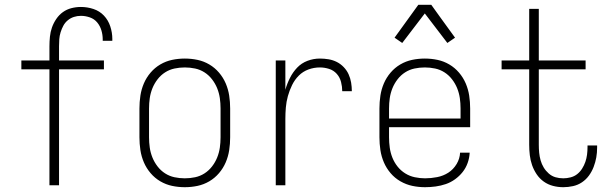

<svg xmlns="http://www.w3.org/2000/svg" viewBox="-20 -772 2540 800"><path d="M186 0V-483H69V-520H186V-579Q186 -599 188 -619Q190 -639 196.5 -657.5Q203 -676 214.5 -693Q226 -710 242 -721.5Q258 -733 277.5 -738Q297 -743 317 -743Q344 -743 369.5 -734.5Q395 -726 413 -707Q431 -688 439.5 -662Q448 -636 448 -610V-602H408V-608Q408 -627 402.5 -645.5Q397 -664 385 -678.5Q373 -693 354.5 -699.5Q336 -706 317 -706Q302 -706 288 -701.5Q274 -697 262.5 -687.5Q251 -678 244 -665Q237 -652 232.5 -637.5Q228 -623 227 -608.5Q226 -594 226 -579V-520H413V-483H226V0Z M750 8Q723 8 697 2.5Q671 -3 648 -16.5Q625 -30 607.5 -50.5Q590 -71 579.5 -95.5Q569 -120 565 -146.5Q561 -173 561 -200V-320Q561 -347 565 -373.5Q569 -400 579.5 -424.5Q590 -449 607.5 -469.5Q625 -490 648 -503.5Q671 -517 697 -522.5Q723 -528 750 -528Q777 -528 803 -522.5Q829 -517 852 -503.5Q875 -490 892.5 -469.5Q910 -449 920.5 -424.5Q931 -400 935 -373.5Q939 -347 939 -320V-200Q939 -173 935 -146.5Q931 -120 920.5 -95.5Q910 -71 892.5 -50.5Q875 -30 852 -16.5Q829 -3 803 2.5Q777 8 750 8ZM750 -29Q772 -29 793 -33.5Q814 -38 832 -49.5Q850 -61 863.5 -78.5Q877 -96 885 -116Q893 -136 896 -157Q899 -178 899 -200V-320Q899 -342 896 -363Q893 -384 885 -404Q877 -424 863.5 -441.5Q850 -459 832 -470.5Q814 -482 793 -486.5Q772 -491 750 -491Q728 -491 707 -486.5Q686 -482 668 -470.5Q650 -459 636.5 -441.5Q623 -424 615 -404Q607 -384 604 -363Q601 -342 601 -320V-200Q601 -178 604 -157Q607 -136 615 -116Q623 -96 636.5 -78.5Q650 -61 668 -49.5Q686 -38 707 -33.5Q728 -29 750 -29Z M1129 0V-520H1169V-398Q1176 -423 1188 -447Q1200 -471 1218 -490Q1236 -509 1261 -518.5Q1286 -528 1313 -528Q1331 -528 1349 -525Q1367 -522 1383 -514Q1399 -506 1412 -492.5Q1425 -479 1432.5 -462.5Q1440 -446 1443 -428Q1446 -410 1446 -392H1406Q1406 -411 1401 -430.5Q1396 -450 1383 -464.5Q1370 -479 1351 -485Q1332 -491 1313 -491Q1288 -491 1265 -482.5Q1242 -474 1225 -457Q1208 -440 1197 -417.5Q1186 -395 1179.5 -371.5Q1173 -348 1171 -324Q1169 -300 1169 -276V0Z M1751 8Q1724 8 1698 2.5Q1672 -3 1648.5 -16.5Q1625 -30 1607.5 -50.5Q1590 -71 1579.5 -95.5Q1569 -120 1565 -146.5Q1561 -173 1561 -200V-320Q1561 -347 1565 -373.5Q1569 -400 1579.5 -424.5Q1590 -449 1607.5 -469.5Q1625 -490 1648 -503.5Q1671 -517 1697 -522.5Q1723 -528 1750 -528Q1777 -528 1803 -522.5Q1829 -517 1852 -503.5Q1875 -490 1892.5 -469.5Q1910 -449 1920.5 -424.5Q1931 -400 1935 -373.5Q1939 -347 1939 -320V-242H1601V-200Q1601 -178 1604 -156.5Q1607 -135 1615 -115Q1623 -95 1636.5 -78Q1650 -61 1668.5 -49.5Q1687 -38 1708.5 -33.5Q1730 -29 1751 -29Q1776 -29 1801.5 -34Q1827 -39 1848 -52.5Q1869 -66 1882.5 -88.5Q1896 -111 1897 -136H1937Q1936 -114 1928.5 -93Q1921 -72 1907.5 -55Q1894 -38 1876 -25Q1858 -12 1837.5 -5Q1817 2 1795 5Q1773 8 1751 8ZM1601 -278H1899V-320Q1899 -342 1896 -363Q1893 -384 1885 -404Q1877 -424 1863.5 -441.5Q1850 -459 1832 -470.5Q1814 -482 1793 -486.5Q1772 -491 1750 -491Q1728 -491 1707 -486.5Q1686 -482 1668 -470.5Q1650 -459 1636.5 -441.5Q1623 -424 1615 -404Q1607 -384 1604 -363Q1601 -342 1601 -320ZM1656 -593 1624 -615 1723 -752H1777L1810 -706L1876 -615L1844 -593L1750 -716Z M2327 8Q2305 8 2284 2.5Q2263 -3 2245.5 -15.5Q2228 -28 2216 -46Q2204 -64 2197 -84Q2190 -104 2187.5 -125.5Q2185 -147 2185 -169V-483H2070V-520H2185V-735H2225V-520H2420V-483H2225V-169Q2225 -152 2226.5 -136Q2228 -120 2232.5 -104Q2237 -88 2245.5 -74Q2254 -60 2266.5 -49Q2279 -38 2294.5 -33.5Q2310 -29 2327 -29Q2342 -29 2357.5 -33Q2373 -37 2385 -46.5Q2397 -56 2405.5 -69.5Q2414 -83 2419 -97.5Q2424 -112 2426 -127.5Q2428 -143 2428 -159V-166H2468V-157Q2468 -136 2464.5 -116Q2461 -96 2453.5 -76.5Q2446 -57 2434 -40.5Q2422 -24 2405 -12.5Q2388 -1 2367.5 3.5Q2347 8 2327 8Z"/></svg>

Font: Iosevka SS18 Extralight
Style: Regular
Weight: 200
Monospace: yes
Designer: Belleve Invis
Foundry: Belleve Invis
Version: Version 25.1.1; ttfautohint (v1.8.4)